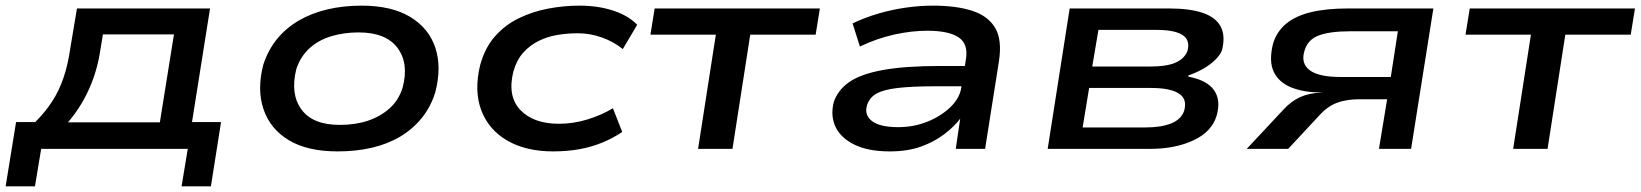

<svg xmlns="http://www.w3.org/2000/svg" viewBox="-34 -528 5819 681"><path d="M-14 133 23 -95H91Q126 -130 150.5 -167.5Q175 -205 191 -251.5Q207 -298 215 -355L239 -498H711L647 -95H750L714 133H610L632 0H112L90 133ZM207 -94H533L583 -406H331L319 -333Q307 -266 278.5 -205Q250 -144 207 -94Z M1164 9Q1056 9 990 -31Q924 -71 900.5 -141Q877 -211 900 -299Q917 -351 949 -390Q981 -429 1025.5 -455Q1070 -481 1126.5 -494.5Q1183 -508 1248 -508Q1355 -508 1421 -468Q1487 -428 1510 -359Q1533 -290 1510 -201Q1494 -149 1462 -109.5Q1430 -70 1385.5 -43.5Q1341 -17 1285 -4Q1229 9 1164 9ZM1171 -85Q1226 -85 1270 -99.5Q1314 -114 1347 -143Q1380 -172 1394 -217Q1417 -303 1376 -358Q1335 -413 1238 -413Q1186 -413 1141 -399.5Q1096 -386 1064 -357Q1032 -328 1017 -283Q995 -195 1035 -140Q1075 -85 1171 -85Z M1929 9Q1831 9 1765 -29.5Q1699 -68 1673 -137Q1647 -206 1669 -297Q1686 -359 1722 -399.5Q1758 -440 1806.5 -463.5Q1855 -487 1910.5 -497.5Q1966 -508 2021 -508Q2088 -508 2142 -490Q2196 -472 2226 -440L2175 -354Q2143 -380 2101 -395Q2059 -410 2016 -410Q1978 -410 1942.5 -404Q1907 -398 1876 -382.5Q1845 -367 1822 -341.5Q1799 -316 1787 -275Q1765 -187 1811.5 -138Q1858 -89 1949 -89Q1999 -89 2048.5 -104Q2098 -119 2140 -144L2173 -60Q2142 -39 2104 -23Q2066 -7 2022 1Q1978 9 1929 9Z M2442 0 2505 -405H2273L2288 -498H2874L2859 -405H2627L2564 0Z M3122 9Q3046 9 2997.5 -14.5Q2949 -38 2930 -77Q2911 -116 2923 -165Q2937 -208 2977.5 -236.5Q3018 -265 3096.5 -279.5Q3175 -294 3302 -294H3410L3400 -222H3284Q3201 -222 3150 -216Q3099 -210 3074 -195.5Q3049 -181 3041 -154Q3031 -120 3059 -98.5Q3087 -77 3152 -77Q3207 -77 3255.5 -96.5Q3304 -116 3337.5 -148.5Q3371 -181 3376 -220L3392 -317Q3401 -373 3365.5 -396Q3330 -419 3255 -419Q3199 -419 3138 -405.5Q3077 -392 3016 -363L2990 -445Q3034 -466 3082 -480Q3130 -494 3179 -501Q3228 -508 3275 -508Q3357 -508 3413.5 -490Q3470 -472 3495.5 -429.5Q3521 -387 3509 -310L3460 0H3356L3372 -109L3374 -110Q3351 -79 3314.5 -51.5Q3278 -24 3231 -7.5Q3184 9 3122 9Z M3682 0 3760 -498H4112Q4187 -498 4233 -482Q4279 -466 4296 -433Q4313 -400 4300 -349Q4293 -332 4275.5 -315Q4258 -298 4233.5 -284Q4209 -270 4180 -260L4182 -256Q4248 -243 4272.5 -207.5Q4297 -172 4281 -117Q4264 -61 4199.5 -30.5Q4135 0 4045 0ZM3806 -76H4029Q4085 -76 4120.5 -90.5Q4156 -105 4166 -135Q4178 -177 4147 -196.5Q4116 -216 4049 -216H3829ZM3840 -292H4044Q4106 -292 4137 -306.5Q4168 -321 4178 -348Q4188 -386 4160 -404Q4132 -422 4068 -422H3862Z M4388 0 4518 -139Q4545 -169 4578.5 -184Q4612 -199 4654 -199H4659L4647 -200Q4587 -201 4544.5 -218.5Q4502 -236 4484 -273Q4466 -310 4481 -372Q4494 -416 4528 -444Q4562 -472 4616.5 -485Q4671 -498 4747 -498H5050L4971 0H4857L4886 -176H4789Q4741 -176 4707 -163Q4673 -150 4643 -116L4535 0ZM4720 -255H4899L4924 -417H4752Q4683 -417 4643 -402Q4603 -387 4592 -345Q4580 -302 4612 -278.5Q4644 -255 4720 -255Z M5333 0 5396 -405H5164L5179 -498H5765L5750 -405H5518L5455 0Z"/></svg>

Font: Nunito Sans 7pt Expanded SemiBold
Style: Italic
Weight: 600
Width: 7
Italic angle: -9°
Designer: Vernon Adams
Foundry: Vernon Adams
Version: Version 3.101;gftools[0.9.27]